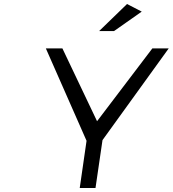

<svg xmlns="http://www.w3.org/2000/svg" viewBox="-20 -943 866 963"><path d="M210 -700.2H293L466.8 -335L744.1 -700.2H826.2L494.1 -240.2L459 0H379.9L414.1 -236.8ZM477.1 -787.1 617.2 -922.9 690.9 -884.8 551.8 -787.1Z"/></svg>

Font: Trueno Light
Style: Italic
Weight: 300
Designer: Julieta Ulanovsky
Foundry: Julieta Ulanovsky
Version: Version 3.001b | FøM Fix